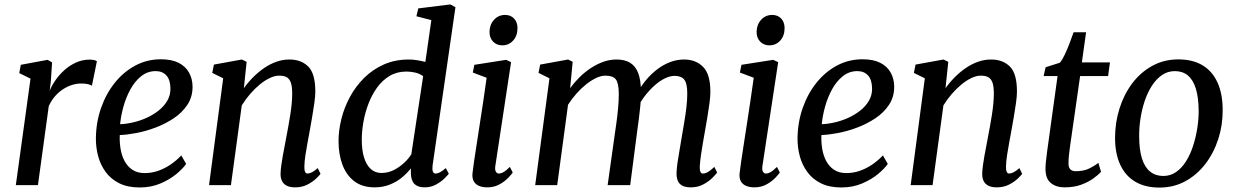

<svg xmlns="http://www.w3.org/2000/svg" viewBox="-20 -837 5588 868"><path d="M51.5 0 118 -481.5 67 -506.5 74 -544 195 -566.5 215.5 -555 209.5 -466 204.5 -426Q213 -448.5 229.8 -473Q246.5 -497.5 270 -519Q293.5 -540.5 323 -554Q352.5 -567.5 385.5 -567.5Q394.5 -567.5 404 -565.8Q413.5 -564 418 -560L395.5 -449.5Q390 -453.5 377.8 -456.5Q365.5 -459.5 347 -459.5Q327 -459.5 306.5 -453.2Q286 -447 266 -434.2Q246 -421.5 229.2 -402.5Q212.5 -383.5 200.5 -357.5L151.5 0Z M821.5 -96Q808 -76 778.2 -51Q748.5 -26 706 -7.8Q663.5 10.5 611.5 10.5Q557 10.5 519 -8.5Q481 -27.5 457.5 -59.8Q434 -92 423.5 -131.8Q413 -171.5 413.5 -213Q414.5 -285 437 -349.2Q459.5 -413.5 499.2 -463Q539 -512.5 592 -540.8Q645 -569 707 -569Q756 -569 787.5 -553Q819 -537 834.5 -509Q850 -481 850.5 -446.5Q851 -399.5 827.5 -363.8Q804 -328 765.8 -302.5Q727.5 -277 683 -260.2Q638.5 -243.5 595.8 -235.5Q553 -227.5 521.5 -226.5Q520 -195 525 -164.5Q530 -134 543.2 -109Q556.5 -84 579 -69.2Q601.5 -54.5 634 -54.5Q664.5 -54.5 693.5 -64.2Q722.5 -74 749.5 -92Q776.5 -110 799.5 -134.5ZM684 -515.5Q647 -515.5 618.2 -492.5Q589.5 -469.5 569.5 -433Q549.5 -396.5 538 -354.8Q526.5 -313 523 -275.5Q551 -276.5 582.2 -283.8Q613.5 -291 643.2 -304.5Q673 -318 697.5 -337.5Q722 -357 736.5 -382Q751 -407 750.5 -437.5Q750 -476.5 732.2 -496Q714.5 -515.5 684 -515.5Z M1082.5 -438.5Q1101.5 -465 1125 -488.5Q1148.5 -512 1175 -530Q1201.5 -548 1230 -558Q1258.5 -568 1288.5 -568Q1341.5 -568 1373.5 -536.2Q1405.5 -504.5 1405.5 -423Q1405.5 -401.5 1401 -370.5Q1396.5 -339.5 1391 -306.8Q1385.5 -274 1380.5 -247Q1376 -222 1370.5 -193Q1365 -164 1360.8 -135.8Q1356.5 -107.5 1356 -85Q1355.5 -68 1359.2 -60.2Q1363 -52.5 1369.5 -52.5Q1379 -52.5 1390 -58Q1401 -63.5 1416.5 -77L1429 -51Q1425 -45 1409.5 -30Q1394 -15 1369.8 -2.5Q1345.5 10 1314.5 10Q1290 10 1275.2 2Q1260.5 -6 1254 -20.5Q1247.5 -35 1248.5 -55.5Q1249 -70.5 1251.8 -90.5Q1254.5 -110.5 1258.5 -132.8Q1262.5 -155 1267 -177.8Q1271.5 -200.5 1275 -220.5Q1279 -241.5 1283.5 -266Q1288 -290.5 1292 -316Q1296 -341.5 1298.5 -366.5Q1301 -391.5 1301 -414Q1301 -445.5 1295 -463Q1289 -480.5 1276.2 -487.8Q1263.5 -495 1242 -495Q1222 -495 1199.5 -484.2Q1177 -473.5 1154.2 -454.8Q1131.5 -436 1110.5 -411.8Q1089.5 -387.5 1073 -360.5L1024 0H925L989 -483L939.5 -507.5L947 -545L1073.5 -568L1095 -557.5Z M1935.5 -88Q1933.5 -70 1937 -61.2Q1940.5 -52.5 1949 -52.5Q1958.5 -52.5 1969.2 -58.2Q1980 -64 1995.5 -77L2009 -51.5Q2004.5 -45.5 1989.5 -30.5Q1974.5 -15.5 1951.5 -2.8Q1928.5 10 1898.5 10Q1869 10 1853.5 -5.5Q1838 -21 1837.5 -54.5V-76Q1822 -55.5 1798.2 -35.5Q1774.5 -15.5 1743 -2.8Q1711.5 10 1674 10Q1617.5 10 1581.2 -18Q1545 -46 1527.8 -93.2Q1510.5 -140.5 1510.5 -199Q1510.5 -248 1523.5 -300Q1536.5 -352 1562.5 -399.8Q1588.5 -447.5 1627 -485.5Q1665.5 -523.5 1716 -545.8Q1766.5 -568 1829 -568Q1846.5 -568 1866 -564.8Q1885.5 -561.5 1903 -557L1930 -746L1862.5 -763.5L1871 -799L2016 -817L2039 -804.5ZM1893 -492.5Q1877.5 -504 1857.5 -508.8Q1837.5 -513.5 1817 -513.5Q1774.5 -513.5 1741.8 -494Q1709 -474.5 1685.2 -441.8Q1661.5 -409 1646 -368.8Q1630.5 -328.5 1623 -286Q1615.5 -243.5 1615.5 -205Q1615.5 -159 1625.8 -125.2Q1636 -91.5 1656 -73.2Q1676 -55 1704.5 -55Q1734 -55 1760.2 -68.2Q1786.5 -81.5 1807.2 -101Q1828 -120.5 1839.5 -139.5Z M2183 10Q2161 10 2145.2 3.2Q2129.5 -3.5 2121.8 -17.5Q2114 -31.5 2116 -53Q2118 -73 2123.2 -108Q2128.5 -143 2135.5 -188.2Q2142.5 -233.5 2150.2 -284Q2158 -334.5 2165.8 -386.2Q2173.5 -438 2180 -485.5L2117.5 -509L2124.5 -544L2268 -566.5L2290.5 -556L2219.5 -88Q2216.5 -70 2221.5 -61.2Q2226.5 -52.5 2234.5 -52.5Q2245 -52.5 2256.5 -59Q2268 -65.5 2285 -82.5L2298 -57Q2293.5 -50 2278.2 -33.8Q2263 -17.5 2238.8 -3.8Q2214.5 10 2183 10ZM2250.5 -632Q2225.5 -632 2209 -649Q2192.5 -666 2193 -694.5Q2194 -727 2214 -748.2Q2234 -769.5 2263.5 -769.5Q2289 -769.5 2304.2 -753Q2319.5 -736.5 2319.5 -710Q2319.5 -675.5 2300 -653.8Q2280.5 -632 2250.5 -632Z M2569 -557.5 2557.5 -438.5Q2576.5 -464.5 2600.2 -488Q2624 -511.5 2651.5 -529.5Q2679 -547.5 2708 -557.8Q2737 -568 2766.5 -568Q2803.5 -568 2827.8 -553.8Q2852 -539.5 2864.5 -508.5Q2877 -477.5 2877.5 -427Q2878 -422 2877.8 -416.8Q2877.5 -411.5 2877.2 -406Q2877 -400.5 2876.5 -394.5L2860.5 -415.5Q2878 -448 2901.2 -475.8Q2924.5 -503.5 2952 -524.2Q2979.5 -545 3010 -556.5Q3040.5 -568 3073 -568Q3125.5 -568 3158.5 -534.8Q3191.5 -501.5 3191.5 -422Q3191.5 -401.5 3187.5 -371Q3183.5 -340.5 3178 -307.8Q3172.5 -275 3167.5 -247Q3163 -221.5 3158 -192.8Q3153 -164 3149 -136Q3145 -108 3143.5 -85Q3143 -68 3146.5 -60.2Q3150 -52.5 3157.5 -52.5Q3168.5 -52.5 3180.2 -59.2Q3192 -66 3209.5 -82.5L3222 -57Q3217.5 -50 3201.5 -33.8Q3185.5 -17.5 3160.5 -3.8Q3135.5 10 3103.5 10Q3078.5 10 3064 2Q3049.5 -6 3043.8 -20.8Q3038 -35.5 3038.5 -54.5Q3039 -75.5 3043.2 -104Q3047.5 -132.5 3053 -163.5Q3058.5 -194.5 3063 -223Q3067.5 -250 3073.2 -283.2Q3079 -316.5 3083 -350.5Q3087 -384.5 3087 -414Q3087 -461 3073 -477.5Q3059 -494 3030 -494Q3009 -494 2985.5 -482.5Q2962 -471 2938.8 -450.2Q2915.5 -429.5 2894.8 -402.5Q2874 -375.5 2859 -344L2878 -403.5Q2877 -380 2874.2 -352.8Q2871.5 -325.5 2868 -298.2Q2864.5 -271 2861 -247L2829 0H2727L2758 -220.5Q2762 -249 2766.8 -282.5Q2771.5 -316 2774.5 -350Q2777.5 -384 2777.5 -413Q2777 -462 2763.8 -478.5Q2750.5 -495 2717 -495Q2697.5 -495 2675.2 -484.5Q2653 -474 2630 -455.8Q2607 -437.5 2586 -413.8Q2565 -390 2548 -363.5L2499 0H2399.5L2464 -483L2414.5 -507.5L2422 -545L2548.5 -568Z M3390.5 10Q3368.5 10 3352.8 3.2Q3337 -3.5 3329.2 -17.5Q3321.5 -31.5 3323.5 -53Q3325.5 -73 3330.8 -108Q3336 -143 3343 -188.2Q3350 -233.5 3357.8 -284Q3365.5 -334.5 3373.2 -386.2Q3381 -438 3387.5 -485.5L3325 -509L3332 -544L3475.5 -566.5L3498 -556L3427 -88Q3424 -70 3429 -61.2Q3434 -52.5 3442 -52.5Q3452.5 -52.5 3464 -59Q3475.5 -65.5 3492.5 -82.5L3505.5 -57Q3501 -50 3485.8 -33.8Q3470.5 -17.5 3446.2 -3.8Q3422 10 3390.5 10ZM3458 -632Q3433 -632 3416.5 -649Q3400 -666 3400.5 -694.5Q3401.5 -727 3421.5 -748.2Q3441.5 -769.5 3471 -769.5Q3496.5 -769.5 3511.8 -753Q3527 -736.5 3527 -710Q3527 -675.5 3507.5 -653.8Q3488 -632 3458 -632Z M3993.5 -96Q3980 -76 3950.2 -51Q3920.5 -26 3878 -7.8Q3835.5 10.5 3783.5 10.5Q3729 10.5 3691 -8.5Q3653 -27.5 3629.5 -59.8Q3606 -92 3595.5 -131.8Q3585 -171.5 3585.5 -213Q3586.5 -285 3609 -349.2Q3631.5 -413.5 3671.2 -463Q3711 -512.5 3764 -540.8Q3817 -569 3879 -569Q3928 -569 3959.5 -553Q3991 -537 4006.5 -509Q4022 -481 4022.5 -446.5Q4023 -399.5 3999.5 -363.8Q3976 -328 3937.8 -302.5Q3899.5 -277 3855 -260.2Q3810.5 -243.5 3767.8 -235.5Q3725 -227.5 3693.5 -226.5Q3692 -195 3697 -164.5Q3702 -134 3715.2 -109Q3728.5 -84 3751 -69.2Q3773.5 -54.5 3806 -54.5Q3836.5 -54.5 3865.5 -64.2Q3894.5 -74 3921.5 -92Q3948.5 -110 3971.5 -134.5ZM3856 -515.5Q3819 -515.5 3790.2 -492.5Q3761.5 -469.5 3741.5 -433Q3721.5 -396.5 3710 -354.8Q3698.5 -313 3695 -275.5Q3723 -276.5 3754.2 -283.8Q3785.5 -291 3815.2 -304.5Q3845 -318 3869.5 -337.5Q3894 -357 3908.5 -382Q3923 -407 3922.5 -437.5Q3922 -476.5 3904.2 -496Q3886.5 -515.5 3856 -515.5Z M4254.5 -438.5Q4273.5 -465 4297 -488.5Q4320.5 -512 4347 -530Q4373.5 -548 4402 -558Q4430.5 -568 4460.5 -568Q4513.5 -568 4545.5 -536.2Q4577.5 -504.5 4577.5 -423Q4577.5 -401.5 4573 -370.5Q4568.5 -339.5 4563 -306.8Q4557.5 -274 4552.5 -247Q4548 -222 4542.5 -193Q4537 -164 4532.8 -135.8Q4528.5 -107.5 4528 -85Q4527.5 -68 4531.2 -60.2Q4535 -52.5 4541.5 -52.5Q4551 -52.5 4562 -58Q4573 -63.5 4588.5 -77L4601 -51Q4597 -45 4581.5 -30Q4566 -15 4541.8 -2.5Q4517.5 10 4486.5 10Q4462 10 4447.2 2Q4432.5 -6 4426 -20.5Q4419.5 -35 4420.5 -55.5Q4421 -70.5 4423.8 -90.5Q4426.5 -110.5 4430.5 -132.8Q4434.5 -155 4439 -177.8Q4443.5 -200.5 4447 -220.5Q4451 -241.5 4455.5 -266Q4460 -290.5 4464 -316Q4468 -341.5 4470.5 -366.5Q4473 -391.5 4473 -414Q4473 -445.5 4467 -463Q4461 -480.5 4448.2 -487.8Q4435.5 -495 4414 -495Q4394 -495 4371.5 -484.2Q4349 -473.5 4326.2 -454.8Q4303.5 -436 4282.5 -411.8Q4261.5 -387.5 4245 -360.5L4196 0H4097L4161 -483L4111.5 -507.5L4119 -545L4245.5 -568L4267 -557.5Z M4817.5 -175.5Q4815.5 -158.5 4813.8 -145.8Q4812 -133 4811.2 -121.5Q4810.5 -110 4810.5 -96.5Q4810.5 -80.5 4818.5 -71.8Q4826.5 -63 4843 -63Q4879.5 -63 4904.8 -75.5Q4930 -88 4945.5 -101L4957.5 -60.5Q4946 -47 4923.2 -30.5Q4900.5 -14 4868 -2Q4835.5 10 4792.5 10Q4755 10 4730.8 -9.5Q4706.5 -29 4706.5 -74Q4706.5 -79.5 4706.8 -86.2Q4707 -93 4708 -102.2Q4709 -111.5 4710.5 -124Q4712 -136.5 4714 -153L4761 -493H4698L4707 -533L4771.5 -553.5Q4782 -565.5 4793.5 -589.8Q4805 -614 4815.5 -641.8Q4826 -669.5 4833.5 -691H4890L4871 -555H4998L4989.5 -493H4863Z M5307 -568.5Q5372 -568.5 5416.5 -541.8Q5461 -515 5484.2 -463.8Q5507.5 -412.5 5507.5 -339.5Q5508 -272 5487.8 -209Q5467.5 -146 5429.8 -96.5Q5392 -47 5339.2 -18Q5286.5 11 5221.5 11Q5158 11 5113.2 -15Q5068.5 -41 5044.8 -91.5Q5021 -142 5021 -213.5Q5021 -282.5 5041 -346.2Q5061 -410 5098.5 -460Q5136 -510 5189 -539.2Q5242 -568.5 5307 -568.5ZM5291.5 -515.5Q5258.5 -515.5 5232.5 -497.2Q5206.5 -479 5187 -448.5Q5167.5 -418 5154.8 -379.8Q5142 -341.5 5135.8 -300.2Q5129.5 -259 5130 -220.5Q5130 -159.5 5142.8 -119.8Q5155.5 -80 5180 -60.8Q5204.5 -41.5 5239 -41.5Q5271.5 -41.5 5297.2 -59.5Q5323 -77.5 5342 -108Q5361 -138.5 5373.5 -176.8Q5386 -215 5392.5 -256Q5399 -297 5399 -335.5Q5398.5 -396.5 5386.2 -436.2Q5374 -476 5350.2 -495.8Q5326.5 -515.5 5291.5 -515.5Z"/></svg>

Font: Merriweather Light 18pt
Style: Italic
Weight: 400
Italic angle: -7.8°
Version: Version 2.101